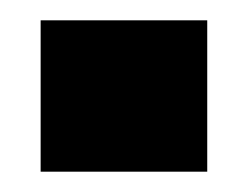

<svg xmlns="http://www.w3.org/2000/svg" viewBox="-20 -388 243 189"><path d="M20 -368V-219H184V-368Z"/></svg>

Font: Meta Space Medium
Style: Regular
Weight: 500
Designer: Meta Pool / Florian Karsten
Foundry: Meta Pool / Florian Karsten
Version: Version 2.000;Glyphs 3.1.1 (3137)